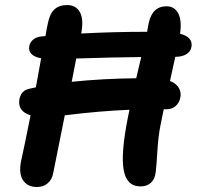

<svg xmlns="http://www.w3.org/2000/svg" viewBox="-20 -729 780 761"><path d="M126 12.2Q87.9 12.2 70.1 -16.6Q52.2 -45.4 65.9 -101.1Q78.6 -158.7 101.1 -272Q48.3 -288.1 57.1 -336.9Q61 -353.5 70.3 -363.8Q79.6 -374 99.1 -377.9Q103 -378.9 110.6 -380.4Q118.2 -381.8 122.1 -382.8Q126 -404.8 133.3 -444.1Q140.6 -483.4 143.1 -498Q115.7 -502.9 104 -515.9Q92.3 -528.8 96.2 -546.9Q99.1 -562 112.1 -572.5Q125 -583 147 -585Q148.9 -585 153.3 -585.4Q157.7 -585.9 160.2 -585.9Q165.5 -619.1 169.9 -637.2Q177.2 -674.8 195.8 -691.9Q214.4 -709 246.1 -709Q281.2 -709 296.9 -680.4Q312.5 -651.9 301.8 -596.2Q430.2 -603 563 -603Q564.9 -615.2 568.8 -634.8Q582.5 -704.1 640.1 -704.1Q671.4 -704.1 686.3 -676.3Q701.2 -648.4 693.8 -595.2Q745.6 -582 738.8 -543Q735.8 -524.9 719 -514.4Q702.1 -503.9 676.8 -503.9H674.8Q671.4 -487.8 664.3 -456.1Q657.2 -424.3 653.8 -408.2Q678.2 -398.4 688.7 -380.6Q699.2 -362.8 694.8 -342.8Q690.9 -321.8 676.3 -308.8Q661.6 -295.9 640.1 -295.9H628.9Q626 -282.7 621.8 -260.7Q617.7 -238.8 616.2 -232.9Q607.4 -189.9 603.8 -129.9Q600.1 -69.8 597.2 -46.9Q594.2 -20 578.6 -5.1Q563 9.8 537.1 9.8Q481.4 9.8 470 -56.2Q458.5 -122.1 487.8 -268.1Q488.8 -272.5 490.5 -281Q492.2 -289.6 493.2 -293.9Q379.9 -289.6 236.8 -272Q208.5 -129.4 190.9 -43Q186.5 -17.6 169.2 -2.7Q151.9 12.2 126 12.2ZM282.2 -497.1Q279.8 -482.9 264.2 -404.8Q387.7 -417.5 520 -418.9Q534.2 -481.4 540 -502.9Q429.7 -502 282.2 -497.1Z"/></svg>

Font: Shantell Sans Normal
Style: Italic
Weight: 600
Italic angle: -11.31°
Designer: Stephen Nixon, Anya Danilova, Shantell Martin
Foundry: Arrow Type
Version: Version 1.006;[559af2be0]